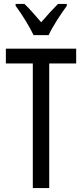

<svg xmlns="http://www.w3.org/2000/svg" viewBox="-20 -1056 421 983"><path d="M152 -876H229C250 -922 292 -985 322 -1026V-1036H277C243 -1001 225 -982 191 -942C161 -976 130 -1013 105 -1036H60V-1026C95 -979 131 -920 152 -876ZM232 -93V-731H370V-807H10V-731H148V-93Z"/></svg>

Font: Noto Sans Kannada UI ExtraCondensed
Style: Regular
Weight: 400
Width: 2
Designer: Jelle Bosma - Monotype Design Team
Foundry: Monotype Imaging Inc.
Version: Version 2.005